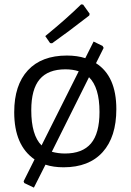

<svg xmlns="http://www.w3.org/2000/svg" viewBox="-20 -758 597 878"><path d="M512 -259C512 -359.7 481 -429.7 419 -469L454 -539L449 -548L408 -568L370 -492C345.3 -500 317.3 -504 286 -504C208.7 -504 149.2 -481.5 107.5 -436.5C65.8 -391.5 45 -327.7 45 -245C45 -143.7 76 -71.7 138 -29L88 71L91 79L135 100L188 -5C212 3 239.7 7 271 7C348.3 7 407.8 -16.2 449.5 -62.5C491.2 -108.8 512 -174.3 512 -259ZM170 -93C138.7 -124.3 123 -178 123 -254C123 -318 135.8 -365.2 161.5 -395.5C187.2 -425.8 226.3 -441 279 -441C301.7 -441 322 -438 340 -432ZM396 -102C370 -71.3 330.3 -56 277 -56C256.3 -56 236.3 -58.7 217 -64L387 -405C419 -373.7 435 -320.7 435 -246C435 -180.7 422 -132.7 396 -102ZM390 -695 360 -737 351 -738C307 -694.7 252.3 -646.3 187 -593L209 -561L218 -560C265.3 -593.3 322 -635.7 388 -687Z"/></svg>

Font: Alegreya Sans SC
Style: Regular
Weight: 400
Designer: Juan Pablo del Peral
Foundry: Huerta Tipografica
Version: Version 1.000;PS 001.000;hotconv 1.0.70;makeotf.lib2.5.58329